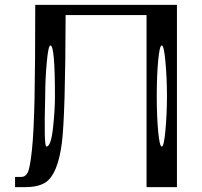

<svg xmlns="http://www.w3.org/2000/svg" viewBox="-20 -770 831 790"><path d="M206.1 -375Q206.1 -583 187.5 -583Q178.7 -583 172.4 -513.2Q166 -443.4 166 -375Q160.2 -167 170.9 -167Q189.5 -167 197.8 -240.7Q206.1 -314.5 206.1 -375ZM660.2 -521.5Q654.3 -583 645.5 -583Q636.7 -583 630.9 -521.5Q625 -460 625 -375Q625 -290 630.9 -228.5Q636.7 -167 645.5 -167Q654.3 -167 660.2 -228.5Q667 -300.8 667 -375Q667 -449.2 660.2 -521.5ZM708 -750V0H583V-708H250Q249 -294.9 234.4 -180.7Q217.8 -54.7 168.9 -20.5Q138.7 0 83 0H42V-42H67.4Q85 -42 94.2 -60.5Q103.5 -79.1 111.3 -151.9Q119.1 -224.6 122.1 -364.3Q125 -503.9 125 -750Z"/></svg>

Font: okolaksMetalik
Style: bold
Weight: 700
Width: 7
Version: Version 0.6